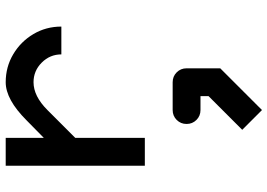

<svg xmlns="http://www.w3.org/2000/svg" viewBox="-156 -385 961 690"><g transform="rotate(-90 325.0 -39.5)"><path d="M375 -500Q430 -500 475.5 -473Q521 -446 548 -400.5Q575 -355 575 -300H475Q475 -341 445.5 -370.5Q416 -400 375 -400Q325 -400 275 -350L175 -250V0H75V-500H175V-363L238 -425Q313 -500 375 -500ZM325 229V200H275Q254 200 239.5 185.5Q225 171 225 150Q225 129 239.5 114.5Q254 100 275 100H375Q396 100 410.5 114.5Q425 129 425 150V271L275 421L204 350Z"/></g></svg>

Font: Monoikos Medium
Style: Regular
Weight: 500
Designer: Brian Krent
Version: Version 0.088